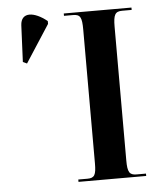

<svg xmlns="http://www.w3.org/2000/svg" viewBox="-52 -767 660 811"><g transform="rotate(-5 278.0 -361.0)"><path d="M75 -517 178 -676V-688C124 -732 68 -737 65 -680L58 -525ZM248 0H535V-10H495C465 -10 457 -23 457 -72V-639C457 -691 465 -704 495 -704H535V-714H248V-704H287C317 -704 324 -691 324 -639V-72C324 -23 317 -10 287 -10H248Z"/></g></svg>

Font: Noto Serif Display ExtraCondensed
Style: Bold
Weight: 700
Width: 2
Designer: Monotype Design Team
Foundry: Monotype Imaging Inc.
Version: Version 2.009